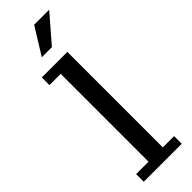

<svg xmlns="http://www.w3.org/2000/svg" viewBox="-307 -932 940 940"><g transform="rotate(-45 163.5 -461.5)"><path d="M110 -784 196 -923H300L180 -784ZM32 0V-53H118V-661H40V-714H217V-53H295V0Z"/></g></svg>

Font: Montagu Slab 16pt
Style: Regular
Weight: 400
Designer: Florian Karsten
Foundry: Florian Karsten
Version: Version 1.000; ttfautohint (v1.8.3)